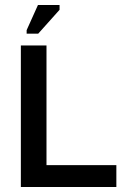

<svg xmlns="http://www.w3.org/2000/svg" viewBox="-20 -744 510 764"><path d="M63 -5V-563H165V-5ZM63 0V-87H443V0ZM132 -610H86V-624L131 -724H217V-705Z"/></svg>

Font: Darker Grotesque Light
Style: Bold
Weight: 700
Version: Version 1.000;gftools[0.9.28]